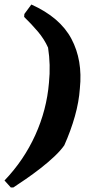

<svg xmlns="http://www.w3.org/2000/svg" viewBox="-31 -715 433 851"><path d="M108 -695Q235 -638 285.5 -543Q336 -448 323 -323Q319 -264 301 -200Q283 -136 254 -71Q238 -48 210 -21.5Q182 5 148.5 31Q115 57 83 79Q51 101 28 116H17L-11 85Q75 -5 125.5 -116.5Q176 -228 186 -348Q190 -388 189 -427Q188 -466 182 -504Q165 -542 136.5 -575.5Q108 -609 76 -640L77 -653Z"/></svg>

Font: Labrada ExtraBold
Style: Italic
Weight: 800
Italic angle: -7°
Designer: Mercedes Jáuregui
Foundry: Omnibus-Type Team
Version: Version 1.000; ttfautohint (v1.8.4.7-5d5b)